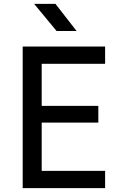

<svg xmlns="http://www.w3.org/2000/svg" viewBox="-20 -970 640 990"><path d="M97 0V-730H522V-641H195V-424H487V-338H195V-89H522V0ZM272 -810 156 -950H266L375 -810Z"/></svg>

Font: JetBrainsMono NFM Medium
Style: Regular
Weight: 500
Monospace: yes
Designer: Philipp Nurullin, Konstantin Bulenkov
Foundry: JetBrains
Version: Version 2.304; ttfautohint (v1.8.4.7-5d5b);Nerd Fonts 3.3.0